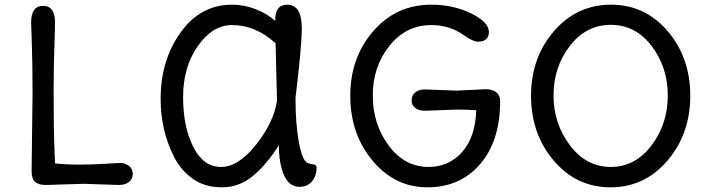

<svg xmlns="http://www.w3.org/2000/svg" viewBox="-20 -785 3040 820"><path d="M115 -54 119 -380Q119 -511 116 -596Q113 -681 113 -689Q113 -760 164 -760Q215 -760 215 -689Q215 -681 214 -638Q209 -511 209 -405.5Q209 -300 210 -240.5Q211 -181 213 -139.5Q215 -98 215 -87Q263 -82 319 -82Q375 -82 428 -85.5Q481 -89 497.5 -89Q514 -89 530.5 -76.5Q547 -64 547 -42Q547 -20 530.5 -7.5Q514 5 487 5L338 0L176 5Q146 5 130.5 -7.5Q115 -20 115 -54Z M1242 -367Q1242 -255 1256.5 -177.5Q1271 -100 1292 -90Q1300 -86 1311 -84.5Q1322 -83 1327 -80Q1332 -77 1332 -69Q1332 -33 1312 -10Q1292 13 1259 13Q1215 13 1193 -37Q1171 -87 1171 -165Q1118 -81 1059.5 -33Q1001 15 928.5 15Q856 15 806 -19.5Q756 -54 726 -110Q666 -225 666 -363Q666 -527 751 -646Q836 -765 971 -765Q1023 -765 1072.5 -745.5Q1122 -726 1155 -696Q1155 -765 1206 -765Q1269 -765 1269 -664Q1269 -589 1242 -367ZM1163 -355 1157 -600Q1072 -678 971 -678Q888 -678 825 -588.5Q762 -499 762 -371Q762 -243 805.5 -157.5Q849 -72 923.5 -72Q998 -72 1073.5 -167Q1149 -262 1163 -355Z M1930 -398 2056 -404Q2083 -404 2099.5 -391Q2116 -378 2116 -353Q2116 -183 2030.5 -84Q1945 15 1805.5 15Q1666 15 1571 -99Q1476 -213 1476 -376Q1476 -539 1574 -652Q1672 -765 1822 -765Q1915 -765 1991.5 -728Q2068 -691 2068 -648Q2068 -629 2056.5 -618Q2045 -607 2022.5 -607Q2000 -607 1962 -634Q1901 -678 1822 -678Q1714 -678 1643 -589Q1572 -500 1572 -377.5Q1572 -255 1640 -163.5Q1708 -72 1811 -72Q1896 -72 1953 -135Q2010 -198 2014 -314Q1981 -317 1930 -317L1795 -312Q1768 -312 1753 -324Q1738 -336 1738 -356.5Q1738 -377 1753 -390Q1768 -403 1795 -403Z M2588.5 -72Q2693 -72 2762.5 -164Q2832 -256 2832 -377Q2832 -498 2763 -588.5Q2694 -679 2588.5 -679Q2483 -679 2413.5 -588.5Q2344 -498 2344 -377.5Q2344 -257 2414 -164.5Q2484 -72 2588.5 -72ZM2831.5 -652Q2928 -539 2928 -376Q2928 -213 2830.5 -99Q2733 15 2587.5 15Q2442 15 2345 -99Q2248 -213 2248 -376Q2248 -539 2346 -652Q2444 -765 2589.5 -765Q2735 -765 2831.5 -652Z"/></svg>

Font: Delius Unicase
Style: Regular
Weight: 400
Designer: Natalia Raices
Foundry: Natalia Raices
Version: Version 1.002